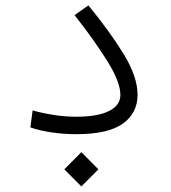

<svg xmlns="http://www.w3.org/2000/svg" viewBox="-20 -490 626 704"><path d="M258.8 2Q215.8 2 171.6 -4.2Q127.4 -10.3 91.3 -22.9L99.6 -85Q139.6 -74.2 179.7 -68.1Q219.7 -62 259.8 -62Q337.4 -62 379.4 -82.8Q421.4 -103.5 421.4 -142.1Q421.4 -188.5 374.8 -263.9Q328.1 -339.4 253.4 -434.6L304.2 -470.2Q382.8 -374.5 433.6 -291.5Q484.4 -208.5 484.4 -142.1Q484.4 -75.7 430.7 -36.9Q377 2 258.8 2ZM278.3 193.4 215.8 130.9 278.3 67.9 340.8 130.9Z"/></svg>

Font: Cascadia Code NF Light
Style: Regular
Weight: 300
Monospace: yes
Designer: Aaron Bell
Foundry: Saja Typeworks
Version: Version 2404.023; ttfautohint (v1.8.4)